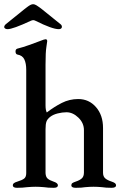

<svg xmlns="http://www.w3.org/2000/svg" viewBox="-43 -892 594 915"><path d="M18 -9Q18 -15 23 -19Q28 -23 41 -27Q61 -33 71.5 -40.5Q82 -48 82 -67V-560Q82 -590 73 -609Q64 -628 40 -632Q31 -634 31 -647Q31 -657 39 -660Q64 -666 100.5 -679Q137 -692 165 -703Q171 -705 174 -705Q182 -705 182 -696Q182 -691 178 -667.5Q174 -644 174 -584V-390Q174 -367 180 -356Q215 -383 251.5 -401.5Q288 -420 330 -420Q381 -420 414.5 -381.5Q448 -343 448 -282V-69Q448 -51 458.5 -42Q469 -33 488 -27Q500 -23 505 -19Q510 -15 510 -9Q510 3 489 3Q461 3 443 0Q421 -2 403 -2Q385 -2 363 0Q347 3 318 3Q297 3 297 -9Q297 -16 302 -19.5Q307 -23 319 -27Q337 -33 347 -42Q357 -51 357 -70V-272Q357 -306 330.5 -331.5Q304 -357 274 -357Q254 -357 232 -351.5Q210 -346 196 -335Q183 -325 178.5 -313Q174 -301 174 -276V-67Q175 -49 184 -41Q193 -33 211 -27Q233 -20 233 -9Q233 3 213 3Q185 3 167 0Q143 -2 127 -2Q110 -2 86 0Q65 3 38 3Q18 3 18 -9ZM-23 -763Q-23 -770 -15 -777L73 -848Q77 -851 86 -858Q95 -865 102 -868.5Q109 -872 115 -872Q122 -872 131 -866.5Q140 -861 146.5 -856Q153 -851 157 -848L245 -777Q252 -772 252 -764Q252 -759 248 -756Q244 -753 237 -753Q206 -753 126 -793Q120 -796 116 -796Q110 -796 104 -793Q18 -753 -7 -753Q-14 -753 -18.5 -756Q-23 -759 -23 -763Z"/></svg>

Font: EB Garamond Medium
Style: Regular
Weight: 500
Designer: Georg Duffner and Octavio Pardo
Foundry: Georg Duffner
Version: Version 1.000